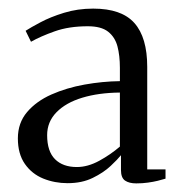

<svg xmlns="http://www.w3.org/2000/svg" viewBox="-20 -828 422 446"><path d="M296.5 -402Q280 -402 270.5 -408.5Q261 -415 261 -433V-467.5Q253.5 -458 237 -442.5Q220.5 -427 195.5 -414.8Q170.5 -402.5 137 -402.5Q107 -402.5 80.5 -413.2Q54 -424 37.8 -447.2Q21.5 -470.5 21.5 -506.5Q21.5 -542.5 43 -567.8Q64.5 -593 99.5 -608.5Q134.5 -624 176.2 -631.5Q218 -639 258.5 -639.5V-670.5Q258.5 -699 252.8 -720.5Q247 -742 231 -754.5Q215 -767 184 -767Q140 -767 107 -755.2Q74 -743.5 52 -731L39.5 -756.5Q51 -764 74 -776.2Q97 -788.5 128.5 -798.2Q160 -808 196.5 -808Q262.5 -808 292.2 -774.5Q322 -741 322 -672.5V-434.5H364.5V-413Q356.5 -410.5 346.2 -408Q336 -405.5 323.5 -403.8Q311 -402 296.5 -402ZM158.5 -440Q184 -440 210.5 -454.5Q237 -469 258.5 -487.5V-613Q209 -612.5 171 -601Q133 -589.5 111.2 -567.2Q89.5 -545 89.5 -514Q89.5 -476.5 107.8 -458.2Q126 -440 158.5 -440Z"/></svg>

Font: Merriweather 96pt Light
Style: Regular
Weight: 300
Version: Version 2.100